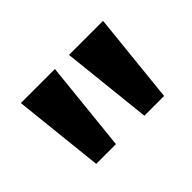

<svg xmlns="http://www.w3.org/2000/svg" viewBox="-65 -849 578 578"><g transform="rotate(-45 224.0 -560.0)"><path d="M80 -415 49 -705H194L164 -415ZM285 -415 254 -705H399L369 -415Z"/></g></svg>

Font: Mulish ExtraLight
Style: Regular
Weight: 200
Designer: Vernon Adams
Foundry: Vernon Adams
Version: Version 3.603